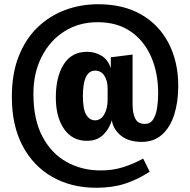

<svg xmlns="http://www.w3.org/2000/svg" viewBox="-20 -770 899 908"><path d="M435 118Q318 118 228 67Q138 16 87 -80Q36 -176 36 -312Q36 -422 68.5 -504Q101 -586 157.5 -640.5Q214 -695 287.5 -722.5Q361 -750 444 -750Q564 -750 648.5 -701Q733 -652 778 -564.5Q823 -477 823 -363Q823 -288 804 -228Q785 -168 746.5 -133.5Q708 -99 650 -99Q588 -99 551.5 -129Q515 -159 509 -201Q496 -159 467 -131.5Q438 -104 391 -104Q322 -104 283 -160Q244 -216 244 -309Q244 -407 281.5 -466Q319 -525 392 -525Q429 -525 460 -506.5Q491 -488 504 -447V-499L607 -512V-277Q607 -235 619.5 -209.5Q632 -184 665 -184Q691 -184 704.5 -205.5Q718 -227 723 -260Q728 -293 728 -328Q728 -426 694.5 -502Q661 -578 597.5 -621.5Q534 -665 442 -665Q352 -665 283.5 -621Q215 -577 176.5 -500.5Q138 -424 138 -326Q138 -205 180.5 -124.5Q223 -44 295 -4Q367 36 456 36Q513 36 561 21Q609 6 657 -20L688 42Q631 79 571.5 98.5Q512 118 435 118ZM429 -201Q457 -201 473 -229Q489 -257 489 -300V-352Q489 -388 473.5 -412Q458 -436 430 -436Q372 -436 372 -315Q372 -253 388 -227Q404 -201 429 -201Z"/></svg>

Font: Freeman
Style: Regular
Weight: 400
Designer: Vernon Adams, Aoife Mooney, Rodrigo Fuenzalida
Foundry: Rodrigo Fuenzalida
Version: Version 1.000; ttfautohint (v1.8.4.7-5d5b)